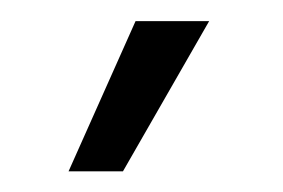

<svg xmlns="http://www.w3.org/2000/svg" viewBox="-20 -748 274 186"><path d="M46.4 -582H99.1L182.6 -727.5H111.3Z"/></svg>

Font: Raveo Display Display Light
Style: Regular
Weight: 300
Designer: Jakub Foglar, Rasmus Andersson (Inter)
Foundry: Jakubfoglar.com
Version: Version 1.100;Glyphs 3.2.3 (3260)